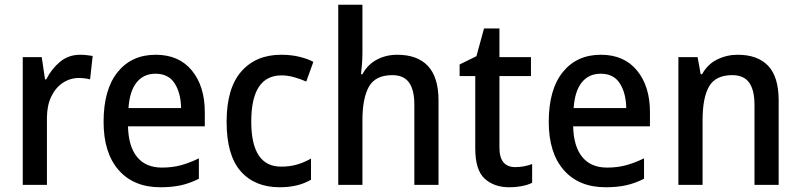

<svg xmlns="http://www.w3.org/2000/svg" viewBox="-20 -780 3377 810"><path d="M318 -549Q331 -549 345 -547.5Q359 -546 371 -544L360 -445Q350 -448 337 -449.5Q324 -451 313 -451Q276 -451 245 -430.5Q214 -410 196 -372Q178 -334 178 -282V0H76V-539H156L170 -445H175Q197 -489 233 -519Q269 -549 318 -549Z M637 -549Q735 -549 789.5 -482.5Q844 -416 844 -307V-247H520Q522 -162 558.5 -117.5Q595 -73 663 -73Q707 -73 743.5 -83Q780 -93 819 -112V-26Q782 -7 744 1.5Q706 10 657 10Q544 10 480.5 -62.5Q417 -135 417 -266Q417 -402 476 -475.5Q535 -549 637 -549ZM636 -469Q586 -469 556.5 -432.5Q527 -396 522 -324H744Q743 -387 717 -428Q691 -469 636 -469Z M1160 10Q1055 10 995.5 -57.5Q936 -125 936 -266Q936 -408 998 -478.5Q1060 -549 1166 -549Q1208 -549 1243 -540.5Q1278 -532 1302 -519L1272 -436Q1247 -447 1220 -454.5Q1193 -462 1168 -462Q1040 -462 1040 -267Q1040 -77 1166 -77Q1203 -77 1233.5 -86Q1264 -95 1292 -111V-22Q1239 10 1160 10Z M1509 -557Q1509 -533 1507 -508.5Q1505 -484 1503 -467H1509Q1531 -508 1570 -528.5Q1609 -549 1656 -549Q1741 -549 1785.5 -501.5Q1830 -454 1830 -356V0H1728V-338Q1728 -401 1705.5 -432Q1683 -463 1635 -463Q1564 -463 1536.5 -414.5Q1509 -366 1509 -272V0H1407V-760H1509Z M2154 -75Q2172 -75 2191 -78.5Q2210 -82 2225 -88V-9Q2208 0 2182 5Q2156 10 2128 10Q2065 10 2025 -26Q1985 -62 1985 -154V-459H1919V-508L1990 -543L2022 -660H2087V-539H2220V-459H2087V-157Q2087 -75 2154 -75Z M2515 -549Q2613 -549 2667.5 -482.5Q2722 -416 2722 -307V-247H2398Q2400 -162 2436.5 -117.5Q2473 -73 2541 -73Q2585 -73 2621.5 -83Q2658 -93 2697 -112V-26Q2660 -7 2622 1.5Q2584 10 2535 10Q2422 10 2358.5 -62.5Q2295 -135 2295 -266Q2295 -402 2354 -475.5Q2413 -549 2515 -549ZM2514 -469Q2464 -469 2434.5 -432.5Q2405 -396 2400 -324H2622Q2621 -387 2595 -428Q2569 -469 2514 -469Z M3092 -549Q3176 -549 3220.5 -502.5Q3265 -456 3265 -356V0H3163V-338Q3163 -400 3140.5 -431.5Q3118 -463 3069 -463Q2999 -463 2971.5 -415.5Q2944 -368 2944 -273V0H2842V-539H2923L2936 -467H2942Q2965 -509 3005.5 -529Q3046 -549 3092 -549Z"/></svg>

Font: Noto Sans Gujarati UI SemiCondensed Medium
Style: Regular
Weight: 500
Width: 4
Designer: Jelle Bosma - Monotype Design Team, Universal Thirst
Foundry: Monotype Imaging Inc.
Version: Version 2.106; ttfautohint (v1.8.4.7-5d5b)